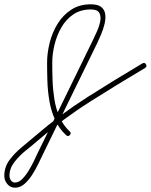

<svg xmlns="http://www.w3.org/2000/svg" viewBox="-117 -561 701 893"><path d="M208 67Q200 76 191 68Q158 38 139.5 -3Q121 -44 113 -90Q105 -136 103.5 -182Q102 -228 102 -269Q102 -314 114 -362Q126 -410 151 -450.5Q176 -491 214.5 -516Q253 -541 305 -541Q339 -541 354.5 -528Q370 -515 372.5 -494Q375 -473 369 -448.5Q363 -424 353 -400.5Q343 -377 335 -360Q271 -230 207.5 -99.5Q144 31 80 162Q80 162 80 162Q80 162 80 162Q72 179 59.5 204.5Q47 230 31 254.5Q15 279 -4.5 295.5Q-24 312 -47 312Q-69 312 -83 295Q-97 278 -97 257Q-97 216 -73 183.5Q-49 151 -15.5 123.5Q18 96 46 72Q162 -28 288.5 -108.5Q415 -189 545 -266Q545 -266 545 -266Q545 -266 545 -266Q556 -272 562 -262Q568 -252 558 -245Q428 -168 302.5 -88.5Q177 -9 62 90Q37 112 5.5 137Q-26 162 -49.5 192Q-73 222 -73 257Q-73 268 -66 278Q-59 288 -47 288Q-30 288 -14 272Q2 256 16 233Q30 210 41 187.5Q52 165 58 151Q58 151 58 151Q58 151 58 151Q122 21 186 -109.5Q250 -240 313 -370Q320 -385 331.5 -409.5Q343 -434 348.5 -458.5Q354 -483 345.5 -500Q337 -517 305 -517Q258 -517 224 -494Q190 -471 168.5 -433.5Q147 -396 136.5 -352.5Q126 -309 126 -269Q126 -231 127.5 -187Q129 -143 136 -99Q143 -55 160 -16.5Q177 22 207 50Q216 58 208 67Z"/></svg>

Font: FRB American Cursive Light
Style: Italic
Weight: 300
Italic angle: -25°
Version: Version 2.0;Modular Font Editor K font №1